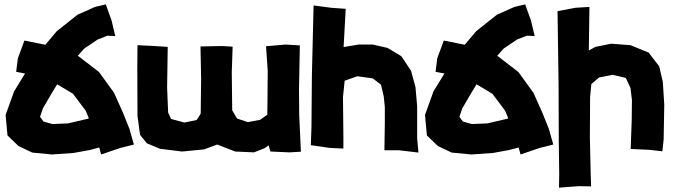

<svg xmlns="http://www.w3.org/2000/svg" viewBox="-20 -698 3113 887"><path d="M468.8 -677.7 418.9 -666 337.9 -629.9 242.2 -553.7 189.5 -491.2 92.8 -510.7 62.5 -428.7 54.7 -366.2 95.7 -358.4 44.9 -275.4 5.9 -167 14.6 -72.3 65.4 -23.4 128.9 6.8 219.7 15.6 319.3 8.8 394.5 -4.9 438.5 -16.6 447.3 15.6 536.1 -14.6 598.6 -30.3 578.1 -102.5 547.9 -177.7 506.8 -269.5 437.5 -365.2 343.8 -437.5 338.9 -439.5 369.1 -473.6 431.6 -515.6 476.6 -533.2 512.7 -531.2 495.1 -604.5ZM390.6 -151.4 385.7 -149.4 293.9 -127.9 221.7 -125 180.7 -136.7 165 -158.2 177.7 -196.3 213.9 -258.8 244.1 -308.6 317.4 -264.6 376 -186.5Z M1370.1 2.9 1362.3 -167 1361.3 -285.2 1365.2 -488.3 1298.8 -492.2 1209 -484.4 1216.8 -371.1 1215.8 -236.3 1214.8 -168 1181.6 -144.5 1125 -133.8 1075.2 -150.4 1052.7 -188.5 1050.8 -363.3 1054.7 -482.4 1004.9 -485.4 906.2 -483.4 909.2 -335.9 907.2 -172.9 888.7 -143.6 832 -131.8 770.5 -148.4 756.8 -177.7 752 -293.9 754.9 -481.4 693.4 -485.4 615.2 -489.3 614.3 -378.9 615.2 -162.1 627 -75.2 658.2 -36.1 718.8 -10.7 821.3 2 922.9 -7.8 983.4 -30.3 1066.4 2 1153.3 5.9 1201.2 -12.7 1220.7 -26.4 1229.5 2 1317.4 5.9Z M1428.7 -672.9 1420.9 -350.6 1418.9 -112.3 1416 -27.3 1503.9 -14.6 1566.4 -11.7V-63.5L1564.5 -250L1572.3 -325.2L1630.9 -345.7L1702.1 -335.9L1740.2 -306.6L1752.9 -252L1757.8 -204.1V-128.9L1755.9 -3.9H1822.3L1913.1 6.8L1907.2 -58.6V-207L1899.4 -295.9L1878.9 -371.1L1834 -438.5L1770.5 -476.6L1702.1 -492.2H1636.7L1567.4 -480.5L1577.1 -657.2L1509.8 -662.1Z M2406.2 -677.7 2356.4 -666 2275.4 -629.9 2179.7 -553.7 2127 -491.2 2030.3 -510.7 2000 -428.7 1992.2 -366.2 2033.2 -358.4 1982.4 -275.4 1943.4 -167 1952.1 -72.3 2002.9 -23.4 2066.4 6.8 2157.2 15.6 2256.8 8.8 2332 -4.9 2376 -16.6 2384.8 15.6 2473.6 -14.6 2536.1 -30.3 2515.6 -102.5 2485.4 -177.7 2444.3 -269.5 2375 -365.2 2281.2 -437.5 2276.4 -439.5 2306.6 -473.6 2369.1 -515.6 2414.1 -533.2 2450.2 -531.2 2432.6 -604.5ZM2328.1 -151.4 2323.2 -149.4 2231.4 -127.9 2159.2 -125 2118.2 -136.7 2102.5 -158.2 2115.2 -196.3 2151.4 -258.8 2181.6 -308.6 2254.9 -264.6 2313.5 -186.5Z M2555.7 -646.5 2560.5 -306.6 2561.5 -36.1 2563.5 105.5 2562.5 168.9 2653.3 162.1 2710.9 163.1 2709 111.3 2705.1 -62.5 2706.1 -250 2711.9 -309.6 2747.1 -339.8 2810.5 -352.5 2871.1 -337.9 2892.6 -292 2899.4 -236.3 2898.4 -143.6 2893.6 -9.8 2979.5 -5.9 3040 1 3045.9 -53.7 3048.8 -214.8 3042 -320.3 3025.4 -391.6 2976.6 -455.1 2892.6 -489.3 2803.7 -496.1 2730.5 -481.4 2700.2 -464.8 2703.1 -666 2638.7 -662.1Z"/></svg>

Font: MaokenAssortedSans-TC
Style: Regular
Weight: 500
Version: Version 0.83